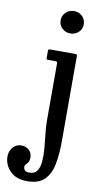

<svg xmlns="http://www.w3.org/2000/svg" viewBox="-203 -813 589 1120"><g transform="rotate(10 91.0 -252.5)"><path d="M73 -698.5Q73 -727 93.2 -746Q113.5 -765 141.5 -765Q170 -765 190 -746Q210 -727 210 -698.5Q210 -670 190 -651.2Q170 -632.5 141.5 -632.5Q113.5 -632.5 93.2 -651.2Q73 -670 73 -698.5ZM85.5 -458H43.5Q35.5 -458 33.2 -459.8Q31 -461.5 31 -470V-506.5Q31 -515.5 33.2 -517.8Q35.5 -520 44 -520H189.5Q197 -520 199.8 -517.8Q202.5 -515.5 202.5 -507.5V-5Q202.5 71 191.2 130.8Q180 190.5 145.5 225.2Q111 260 42.5 260Q-23 260 -58.8 223.2Q-94.5 186.5 -94.5 136.5Q-94.5 105.5 -74.8 83Q-55 60.5 -26 60.5Q3.5 60.5 21 77.8Q38.5 95 38.5 121Q38.5 140 32 149.5Q25.5 159 19 165.2Q12.5 171.5 12.5 181Q12.5 190 19 199.2Q25.5 208.5 46.5 208.5Q79 208.5 93.2 186.8Q107.5 165 110.2 129.5Q113 94 109.2 52Q105.5 10 100.8 -31.2Q96 -72.5 96 -105.5V-447.5Q96 -458 85.5 -458Z"/></g></svg>

Font: Besley* Narrow Medium
Style: Regular
Weight: 500
Width: 4
Designer: Owen Earl
Foundry: indestructible type*
Version: Version 3.000; ttfautohint (v1.8.3)